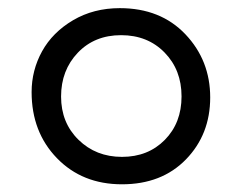

<svg xmlns="http://www.w3.org/2000/svg" viewBox="-20 -579 605 481"><path d="M59.2 -348.3Q59.2 -402.9 85.4 -450.5Q111.7 -498 163 -528.3Q214.4 -558.6 280.1 -558.6Q382.2 -558.6 444.4 -493.2Q506.6 -427.7 506.6 -334.9Q506.6 -242.2 445.9 -179.7Q385.2 -117.3 285.6 -117.3Q186 -117.3 122.6 -182.8Q59.2 -248.2 59.2 -348.3ZM174.9 -446.9Q133 -402.9 133 -337.2Q133 -271.5 176.7 -228.8Q220.4 -186 285.6 -186Q350.9 -186 392.8 -228.5Q434.8 -271 434.8 -337.5Q434.8 -403.9 392.3 -447.4Q349.8 -490.9 283.4 -490.9Q216.9 -490.9 174.9 -446.9Z"/></svg>

Font: Khula
Style: Regular
Weight: 400
Designer: Erin McLaughlin, Steve Matteson
Version: Version 1.000;PS 1.0;hotconv 1.0.72;makeotf.lib2.5.5900; ttf